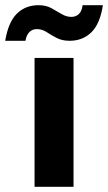

<svg xmlns="http://www.w3.org/2000/svg" viewBox="-87 -719 416 739"><path d="M46 0V-496H196V0ZM181 -562Q152 -562 131 -573Q110 -584 92.5 -595.5Q75 -607 54 -607Q38 -607 26.5 -596Q15 -585 11 -562H-67Q-55 -634 -22 -666.5Q11 -699 61 -699Q90 -699 111 -687.5Q132 -676 150 -665Q168 -654 188 -654Q205 -654 216.5 -665Q228 -676 231 -699H309Q298 -627 264.5 -594.5Q231 -562 181 -562Z"/></svg>

Font: DM Sans 36pt Black
Style: Regular
Weight: 900
Designer: Colophon Foundry, Jonny Pinhorn
Foundry: Colophon Foundry
Version: Version 4.004;gftools[0.9.30]